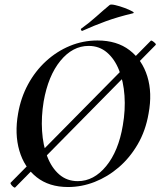

<svg xmlns="http://www.w3.org/2000/svg" viewBox="-20 -815 709 849"><path d="M47 14Q45 16 39 11.5Q33 7 29 1Q25 -5 27 -7L647 -635Q649 -637 655 -633Q661 -629 666 -624Q671 -619 668 -616ZM281 12Q197 12 142 -31.5Q87 -75 65.5 -149Q44 -223 60 -313Q72 -383 104 -442Q136 -501 183.5 -544.5Q231 -588 289 -612Q347 -636 411 -636Q497 -636 553 -593Q609 -550 631.5 -477Q654 -404 637 -313Q624 -237 589 -177Q554 -117 505 -75Q456 -33 398.5 -10.5Q341 12 281 12ZM324 -14Q395 -14 449.5 -80.5Q504 -147 523 -260Q535 -329 530.5 -392Q526 -455 506.5 -504.5Q487 -554 453 -583Q419 -612 372 -612Q301 -612 247 -546Q193 -480 173 -366Q162 -299 166 -236Q170 -173 189 -123Q208 -73 242 -43.5Q276 -14 324 -14ZM345 -679Q341 -677 338.5 -682.5Q336 -688 340 -689Q376 -715 406 -742Q436 -769 465 -793Q470 -797 489.5 -792.5Q509 -788 530.5 -780Q552 -772 564.5 -765Q577 -758 567 -756Q500 -740 448 -721Q396 -702 345 -679Z"/></svg>

Font: Cormorant Garamond Light
Style: Italic
Weight: 300
Italic angle: -10°
Designer: Christian Thalmann (Catharsis Fonts)
Foundry: Catharsis Fonts
Version: Version 4.001